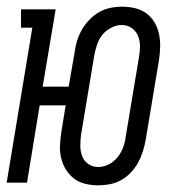

<svg xmlns="http://www.w3.org/2000/svg" viewBox="-20 -548 540 576"><path d="M275 8Q255 8 236 3.5Q217 -1 202.5 -12Q188 -23 178 -39Q168 -55 163.5 -74Q159 -93 160 -112.5Q161 -132 164 -152L177 -232H99L61 0H0L77 -465H43V-520H147L108 -288H186L204 -392Q206 -409 211.5 -426.5Q217 -444 226 -459.5Q235 -475 248.5 -489Q262 -503 278 -512Q294 -521 311.5 -524.5Q329 -528 346 -528Q366 -528 385 -523.5Q404 -519 419 -508Q434 -497 443.5 -481Q453 -465 457 -446Q461 -427 460.5 -407.5Q460 -388 457 -368L417 -128Q414 -111 408.5 -93.5Q403 -76 394.5 -60.5Q386 -45 373 -31Q360 -17 344 -8Q328 1 310 4.5Q292 8 275 8ZM275 -47Q291 -47 306.5 -55Q322 -63 332.5 -76Q343 -89 349 -105Q355 -121 357 -137L397 -377Q400 -393 400 -409.5Q400 -426 394 -440.5Q388 -455 375 -464Q362 -473 345 -473Q330 -473 314 -465Q298 -457 287.5 -444Q277 -431 271.5 -415Q266 -399 263 -383L223 -143Q221 -127 221 -110.5Q221 -94 226.5 -79.5Q232 -65 245 -56Q258 -47 275 -47Z"/></svg>

Font: Iosevka Curly Slab Light
Style: Italic
Weight: 300
Italic angle: -9°
Monospace: yes
Designer: Belleve Invis
Foundry: Belleve Invis
Version: Version 22.1.2; ttfautohint (v1.8.4)